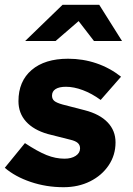

<svg xmlns="http://www.w3.org/2000/svg" viewBox="-29 -770 554 801"><path d="M236 11Q164 11 99 -11Q34 -33 -9 -70L75 -173Q128 -138 165.5 -123Q203 -108 240 -108Q269 -108 287 -120Q305 -132 305 -151Q305 -165 295.5 -173.5Q286 -182 265 -187L170 -211Q111 -228 79.5 -263Q48 -298 48 -348Q48 -431 103 -478Q158 -525 255 -525Q317 -525 373 -506Q429 -487 476 -450L391 -353Q354 -380 316.5 -394Q279 -408 246 -408Q218 -408 203 -398.5Q188 -389 188 -371Q188 -357 197.5 -349Q207 -341 232 -334L325 -310Q387 -294 420 -259.5Q453 -225 453 -176Q453 -123 424.5 -80.5Q396 -38 347 -13.5Q298 11 236 11ZM76 -599 232 -750H385L480 -599H363L299 -682L203 -599Z"/></svg>

Font: Red Hat Text
Style: Italic
Weight: 300
Italic angle: -12°
Designer: Pentagram, MCKL
Foundry: Pentagram, MCKL
Version: Version 1.023